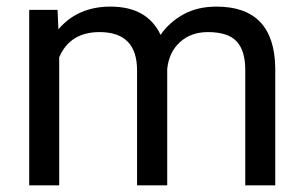

<svg xmlns="http://www.w3.org/2000/svg" viewBox="-20 -558 916 578"><path d="M153.3 -528.3 155.8 -469.7Q213.9 -538.1 312.5 -538.1Q423.3 -538.1 463.4 -453.1Q489.7 -491.2 532 -514.6Q574.2 -538.1 631.8 -538.1Q805.7 -538.1 808.6 -354V0H718.3V-348.6Q718.3 -405.3 692.4 -433.3Q666.5 -461.4 605.5 -461.4Q555.2 -461.4 522 -431.4Q488.8 -401.4 483.4 -350.6V0H392.6V-346.2Q392.6 -461.4 279.8 -461.4Q190.9 -461.4 158.2 -385.7V0H67.9V-528.3Z"/></svg>

Font: Vazir FD
Style: FD
Weight: 400
Foundry: Based on Dejavu fonts, by Saber Rastikerdar
Version: Version 26.0.0